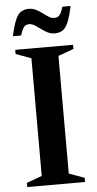

<svg xmlns="http://www.w3.org/2000/svg" viewBox="-59 -906 474 941"><g transform="rotate(-5 178.0 -435.0)"><path d="M320.5 -20.5V0H36V-20.5L111.5 -48V-627L36 -654.5V-675H320.5V-654.5L244.5 -627V-48ZM325 -865.5Q314 -813.5 302.2 -786Q290.5 -758.5 274.8 -748.5Q259 -738.5 236 -738.5Q217.5 -738.5 201 -747Q184.5 -755.5 169.8 -766.5Q155 -777.5 141.5 -786Q128 -794.5 115 -794.5Q105 -794.5 97.5 -790.5Q90 -786.5 83.8 -775.5Q77.5 -764.5 71 -742.5H30.5Q42 -795 53.8 -822.2Q65.5 -849.5 81.5 -859.5Q97.5 -869.5 119.5 -869.5Q138.5 -869.5 154.8 -861.2Q171 -853 185.8 -841.8Q200.5 -830.5 214 -822.2Q227.5 -814 240.5 -814Q250.5 -814 258 -818Q265.5 -822 272 -833.2Q278.5 -844.5 284.5 -865.5Z"/></g></svg>

Font: Newsreader 24pt SemiBold
Style: Regular
Weight: 600
Designer: Hugues Gentile
Foundry: Production Type
Version: Version 1.003